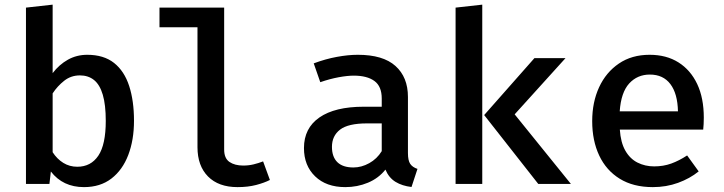

<svg xmlns="http://www.w3.org/2000/svg" viewBox="-20 -772 3040 806"><path d="M201 -465Q228.5 -501 265.2 -521.5Q302 -542 346 -542Q415.5 -542 458.8 -507.8Q502 -473.5 522.2 -411.2Q542.5 -349 542.5 -265Q542.5 -184.5 518.5 -121.5Q494.5 -58.5 447.8 -22.5Q401 13.5 332.5 13.5Q244 13.5 193.5 -52L187.5 0H89V-740L201 -752.5ZM304.5 -72Q361.5 -72 392.8 -118.5Q424 -165 424 -264.5Q424 -332 411.5 -374.2Q399 -416.5 374.8 -436Q350.5 -455.5 315.5 -455.5Q278 -455.5 249.5 -433Q221 -410.5 201 -380V-133Q219.5 -104.5 245.8 -88.2Q272 -72 304.5 -72Z M921 -740V-144Q921 -107.5 943.2 -92.2Q965.5 -77 1001 -77Q1024 -77 1044.5 -82Q1065 -87 1084.5 -94.5L1113 -16.5Q1089.5 -4.5 1055.2 4.5Q1021 13.5 977 13.5Q897.5 13.5 853.2 -31.2Q809 -76 809 -154V-657.5H649.5V-740Z M1692.5 -129.5Q1692.5 -98.5 1702 -84.2Q1711.5 -70 1732.5 -63L1707.5 13Q1668.5 8.5 1640.5 -8.5Q1612.5 -25.5 1598 -60Q1569 -23.5 1524.5 -5Q1480 13.5 1429.5 13.5Q1349.5 13.5 1302.8 -31.8Q1256 -77 1256 -150.5Q1256 -234 1321 -279Q1386 -324 1507 -324H1582.5V-358.5Q1582.5 -409.5 1551.8 -432Q1521 -454.5 1465 -454.5Q1439 -454.5 1402 -447.8Q1365 -441 1324.5 -427L1297 -506Q1346.5 -524.5 1394 -533.2Q1441.5 -542 1482 -542Q1588 -542 1640.2 -495Q1692.5 -448 1692.5 -365ZM1463.5 -69Q1497.5 -69 1530 -87Q1562.5 -105 1582.5 -137.5V-254H1520.5Q1441.5 -254 1407.5 -227.8Q1373.5 -201.5 1373.5 -155.5Q1373.5 -113.5 1396.2 -91.2Q1419 -69 1463.5 -69Z M2354 -528 2140.5 -292 2376.5 0H2239.5L2012.5 -289L2223.5 -528ZM2004.5 -752.5V0H1892.5V-740Z M2582 -228Q2585.5 -174 2605 -139.8Q2624.5 -105.5 2656.2 -89.5Q2688 -73.5 2726 -73.5Q2765 -73.5 2798 -85.5Q2831 -97.5 2864.5 -119.5L2913 -52.5Q2876 -22.5 2826.5 -4.5Q2777 13.5 2720.5 13.5Q2638.5 13.5 2581.8 -21.5Q2525 -56.5 2495.5 -119Q2466 -181.5 2466 -263.5Q2466 -343 2495 -405.8Q2524 -468.5 2578 -505.2Q2632 -542 2707 -542Q2777.5 -542 2828.2 -510Q2879 -478 2906.8 -419.2Q2934.5 -360.5 2934.5 -278Q2934.5 -264.5 2933.8 -251.2Q2933 -238 2932 -228ZM2708 -459Q2655.5 -459 2621.2 -421.5Q2587 -384 2581.5 -304.5H2826Q2824.5 -379 2794.2 -419Q2764 -459 2708 -459Z"/></svg>

Font: Fira Code Light Medium
Style: Regular
Weight: 500
Monospace: yes
Version: Version 5.002